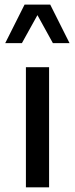

<svg xmlns="http://www.w3.org/2000/svg" viewBox="-20 -801 320 821"><path d="M194.8 -781.2H85L2.4 -616.7H73.7L140.1 -736.3L206.1 -616.7H277.3ZM90.8 0H189.9V-513.7H90.8Z"/></svg>

Font: Estedad Medium
Style: Regular
Weight: 500
Designer: Amin Abedi
Version: Version 7.3